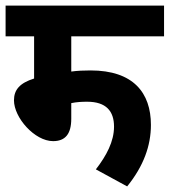

<svg xmlns="http://www.w3.org/2000/svg" viewBox="-20 -642 607 687"><path d="M235 -512H567V-622H0V-512H102V-361C51 -345 30 -321 30 -283C30 -221 104 -137 170 -137C213 -137 235 -162 235 -217V-273C254 -277 273 -278 292 -278C360 -278 388 -244 388 -189C388 -136 361 -85 323 -36L435 25C494 -48 520 -121 520 -195C520 -310 457 -390 304 -390C280 -390 257 -389 235 -386Z"/></svg>

Font: Noto Sans Devanagari SemiCondensed
Style: Bold
Weight: 700
Width: 4
Designer: Jelle Bosma - Monotype Design Team
Foundry: Monotype Imaging Inc.
Version: Version 2.004